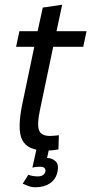

<svg xmlns="http://www.w3.org/2000/svg" viewBox="-20 -632 386 812"><path d="M229 -60 227 0Q200 5 174 5Q97 5 74 -40Q51 -85 76 -200L125 -434H48L62 -500H139L161 -600L243 -612L219 -500H346L332 -434H205L149 -167Q136 -106 145 -81.5Q154 -57 192 -57Q201 -57 209.5 -58Q218 -59 229 -60ZM148 73Q141 73 132.5 74Q124 75 117 77L134 0H187L179 36Q199 36 214.5 49.5Q230 63 223 95Q216 127 191 143.5Q166 160 130 160Q114 160 99.5 154.5Q85 149 76 145L100 107Q106 110 117.5 112Q129 114 139 114Q167 114 172 93Q175 73 148 73Z"/></svg>

Font: Epunda Sans
Style: Italic
Weight: 400
Italic angle: -12.0243°
Designer: Simon Atzbach
Foundry: typofactur
Version: Version 2.204; ttfautohint (v1.8.4.7-5d5b)